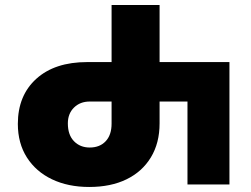

<svg xmlns="http://www.w3.org/2000/svg" viewBox="-20 -734 1000 764"><path d="M335 10Q251 10 187 -20.5Q123 -51 87 -107.5Q51 -164 51 -241Q51 -354 124.5 -420.5Q198 -487 327 -487H424V-714H615V-487H893V0H726V-330H615V-243Q615 -165 580.5 -108Q546 -51 483.5 -20.5Q421 10 335 10ZM337 -147Q377 -147 400.5 -172Q424 -197 424 -242V-330H337Q299 -330 274.5 -306Q250 -282 250 -243Q250 -197 274.5 -172Q299 -147 337 -147Z"/></svg>

Font: Noto Sans Georgian Black
Style: Regular
Weight: 900
Designer: Monotype Design Team, Akaki Razmadze
Foundry: Google LLC
Version: Version 2.005; ttfautohint (v1.8.4.7-5d5b)